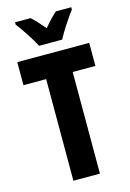

<svg xmlns="http://www.w3.org/2000/svg" viewBox="-137 -996 718 1062"><g transform="rotate(-15 221.5 -465.0)"><path d="M156 -770H288C309 -811 354 -879 383 -917V-930H295C272 -910 250 -887 222 -853C195 -885 171 -912 150 -930H61V-917C89 -881 138 -807 156 -770ZM298 0V-582H428V-714H16V-582H146V0Z"/></g></svg>

Font: Noto Sans Devanagari ExtraCondensed ExtraBold
Style: Regular
Weight: 800
Width: 2
Designer: Jelle Bosma - Monotype Design Team
Foundry: Monotype Imaging Inc.
Version: Version 2.004